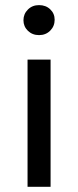

<svg xmlns="http://www.w3.org/2000/svg" viewBox="-20 -716 300 736"><path d="M85.6 -487.6V0H173.9V-487.6ZM86.9 -598C98.3 -587 112.5 -581.4 129.7 -581.4C146.9 -581.4 161.2 -587.1 172.5 -598.5C183.8 -609.8 189.5 -623.8 189.5 -640.3C189.5 -656.3 183.8 -669.6 172.5 -680.3C161.2 -691.1 146.9 -696.4 129.7 -696.4C112.5 -696.4 98.3 -690.8 86.9 -679.4C75.6 -668.1 69.9 -654.4 69.9 -638.5C69.9 -622.5 75.6 -609 86.9 -598Z"/></svg>

Font: Montserrat Ace
Style: Regular
Weight: 500
Designer: Julieta Ulanovsky
Foundry: Julieta Ulanovsky
Version: Version 1